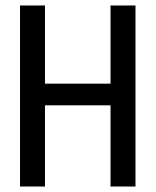

<svg xmlns="http://www.w3.org/2000/svg" viewBox="-20 -680 567 700"><path d="M383 0V-660H474V0ZM53 0V-660H144V0ZM105 -296V-375H422V-296Z"/></svg>

Font: Bricolage Grotesque 72pt SemiCondensed
Style: Regular
Weight: 400
Width: 4
Designer: Mathieu Triay
Foundry: Atelier Triay
Version: Version 1.001;gftools[0.9.33.dev8+g029e19f]